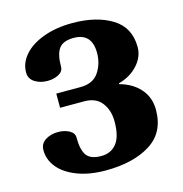

<svg xmlns="http://www.w3.org/2000/svg" viewBox="-106 -808 873 915"><g transform="rotate(-15 330.0 -350.0)"><path d="M42 -160Q42 -192 68.5 -209Q95 -226 131 -226Q163 -226 186.5 -213Q210 -200 210 -178Q210 -116 230 -89Q250 -62 302 -62Q350 -62 377.5 -96.5Q405 -131 405 -205Q405 -260 376.5 -297.5Q348 -335 290 -335H171V-405H290Q353 -405 381 -447Q409 -489 409 -542Q409 -640 319 -640Q267 -640 246.5 -612Q226 -584 226 -522Q226 -500 202.5 -487Q179 -474 147 -474Q111 -474 84.5 -491Q58 -508 58 -540Q58 -586 92 -625Q126 -664 188.5 -687Q251 -710 332 -710Q450 -710 526.5 -663Q603 -616 603 -519Q603 -470 566 -430Q529 -390 472 -375V-371Q537 -353 573.5 -310.5Q610 -268 610 -208Q610 -96 525.5 -43Q441 10 305 10Q225 10 165 -13Q105 -36 73.5 -74.5Q42 -113 42 -160Z"/></g></svg>

Font: Taviraj Black
Style: Regular
Weight: 900
Designer: Katatrad Team
Foundry: CadsonDemak
Version: Version 1.030